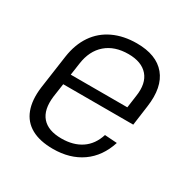

<svg xmlns="http://www.w3.org/2000/svg" viewBox="-131 -669 787 797"><g transform="rotate(30 263.0 -270.0)"><path d="M221 7Q158 7 117.5 -15.5Q77 -38 60.5 -82Q44 -126 52 -189L75 -351Q84 -413 114 -457Q144 -501 193 -524Q242 -547 305 -547Q399 -547 443 -494Q487 -441 473 -342L460 -247H112L119 -297H414L399 -270L411 -356Q421 -421 390.5 -456Q360 -491 297 -491Q231 -491 190 -455.5Q149 -420 140 -355L115 -182Q107 -116 136.5 -82Q166 -48 230 -48Q287 -48 325.5 -74Q364 -100 380 -151L439 -147Q415 -72 358.5 -32.5Q302 7 221 7Z"/></g></svg>

Font: Pathway Extreme SemiCondensed ExtraLight
Style: Italic
Weight: 250
Width: 4
Italic angle: -8°
Version: Version 1.001;gftools[0.9.26]